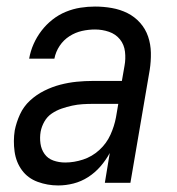

<svg xmlns="http://www.w3.org/2000/svg" viewBox="-20 -558 540 586"><path d="M157 8Q125 8 95 -3Q65 -14 47 -38.5Q29 -63 24.5 -95.5Q20 -128 25 -160Q30 -185 41 -209Q52 -233 71.5 -251Q91 -269 115 -281Q139 -293 164 -299.5Q189 -306 214 -308.5Q239 -311 264 -311H352L360 -357Q364 -378 361.5 -400Q359 -422 346 -438Q333 -454 312.5 -461Q292 -468 270 -468Q250 -468 230 -463.5Q210 -459 192 -447.5Q174 -436 162 -418Q150 -400 146 -379H69Q73 -402 82.5 -423.5Q92 -445 106.5 -464Q121 -483 140 -498Q159 -513 181 -522Q203 -531 225.5 -534.5Q248 -538 270 -538Q296 -538 321.5 -533.5Q347 -529 369 -518Q391 -507 407.5 -488.5Q424 -470 432 -446.5Q440 -423 440.5 -397Q441 -371 437 -345L378 0H300L315 -91Q303 -69 286.5 -50Q270 -31 249 -17.5Q228 -4 204.5 2Q181 8 158 8ZM179 -62Q206 -62 233.5 -71Q261 -80 283 -100Q305 -120 317 -146.5Q329 -173 334 -200L341 -241H264Q248 -241 232 -240Q216 -239 200 -235.5Q184 -232 168 -226.5Q152 -221 138 -211.5Q124 -202 115.5 -187Q107 -172 104 -156Q101 -138 103.5 -120Q106 -102 116 -88Q126 -74 143 -68Q160 -62 179 -62Z"/></svg>

Font: iosevka_custom_sans_ss08
Style: Italic
Weight: 400
Italic angle: -10°
Designer: Belleve Invis
Foundry: Belleve Invis
Version: Version 10.3.0; ttfautohint (v1.8.3)